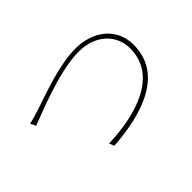

<svg xmlns="http://www.w3.org/2000/svg" viewBox="-92 -921 1184 1184"><g transform="rotate(-45 500.0 -329.0)"><path d="M92 -496 109 -460C163 -478 436 -598 617 -598C767 -598 857 -504 857 -388C857 -154 602 -73 350 -65L363 -32C627 -49 888 -135 888 -388C888 -538 767 -626 616 -626C471 -626 282 -553 189 -523C150 -511 128 -503 92 -496Z"/></g></svg>

Font: Harano Aji Gothic TW ExtraLight
Style: Regular
Weight: 250
Foundry: Masamichi Hosoda
Version: HaranoAjiGothicTW-ExtraLight version 20230610;ttx 4.39.4